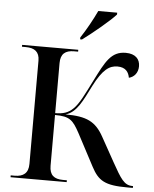

<svg xmlns="http://www.w3.org/2000/svg" viewBox="-61 -982 828 1032"><g transform="rotate(5 353.0 -465.5)"><path d="M343 -781V-771H353C409 -812 498 -886 529 -921V-931H427C406 -886 372 -824 343 -781ZM35 0H338V-10H317C269 -10 244 -30 244 -80V-354C325 -354 342 -334 378 -268L470 -94C508 -22 544 0 665 0H695V-10H691C647 -10 627 -44 580 -128L506 -261C463 -338 414 -362 300 -362C360 -379 388 -444 430 -527C477 -619 513 -643 556 -643C601 -643 617 -617 622 -588C649 -594 671 -618 671 -654C671 -692 647 -720 594 -720C515 -720 487 -662 434 -557C393 -476 370 -426 339 -397C315 -374 288 -364 244 -364V-634C244 -684 269 -704 317 -704H338V-714H35V-704H56C103 -704 130 -685 130 -637V-80C130 -30 103 -10 56 -10H35Z"/></g></svg>

Font: Noto Serif Display Medium
Style: Regular
Weight: 500
Designer: Monotype Design Team
Foundry: Monotype Imaging Inc.
Version: Version 2.009